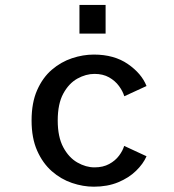

<svg xmlns="http://www.w3.org/2000/svg" viewBox="-20 -728 690 760"><path d="M351.5 11Q308.5 11 265 -3.8Q221.5 -18.5 185.2 -50.2Q149 -82 127 -131.8Q105 -181.5 105 -251Q105 -321.5 127 -371.2Q149 -421 185.2 -452Q221.5 -483 265 -497.5Q308.5 -512 351.5 -512Q432 -512 486.2 -474.5Q540.5 -437 560 -387.5L472 -347Q466 -367 451 -387.5Q436 -408 411.8 -421.8Q387.5 -435.5 354 -435.5Q320 -435.5 286.2 -416.8Q252.5 -398 230.5 -357.5Q208.5 -317 208.5 -251Q208.5 -186 230.5 -145Q252.5 -104 286.2 -84.8Q320 -65.5 354 -65.5Q388 -65.5 412.2 -78.8Q436.5 -92 451.2 -111.8Q466 -131.5 471.5 -150.5L560 -109.5Q547 -79.5 518.5 -51.8Q490 -24 447.8 -6.5Q405.5 11 351.5 11ZM294.5 -708.5H398V-595H294.5Z"/></svg>

Font: Trispace
Style: Regular
Weight: 400
Designer: Tyler Finck
Foundry: Etcetera Type Company
Version: Version 1.210; ttfautohint (v1.8.3)